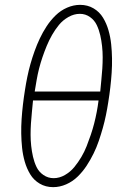

<svg xmlns="http://www.w3.org/2000/svg" viewBox="-20 -763 540 791"><path d="M199 8Q168 8 143.5 -6.5Q119 -21 104.5 -45Q90 -69 82 -97Q74 -125 71 -154Q68 -183 67.5 -212.5Q67 -242 69 -272Q71 -302 74.5 -332Q78 -362 83 -393Q87 -419 92.5 -446Q98 -473 105.5 -499.5Q113 -526 122.5 -552.5Q132 -579 144 -604.5Q156 -630 172 -654.5Q188 -679 209 -699.5Q230 -720 256.5 -731.5Q283 -743 310 -743Q341 -743 365.5 -728.5Q390 -714 404.5 -690Q419 -666 427 -638Q435 -610 438 -581Q441 -552 441.5 -522.5Q442 -493 440 -463Q438 -433 434.5 -403Q431 -373 426 -342Q422 -316 416.5 -289Q411 -262 403.5 -235.5Q396 -209 387 -182.5Q378 -156 365.5 -130.5Q353 -105 337 -80.5Q321 -56 300 -35.5Q279 -15 252.5 -3.5Q226 8 199 8ZM393 -386Q395 -409 397.5 -433Q400 -457 401.5 -480.5Q403 -504 403 -527Q403 -550 400.5 -573Q398 -596 393 -618Q388 -640 378.5 -660Q369 -680 350.5 -693Q332 -706 309 -706Q285 -706 262 -693Q239 -680 223 -660.5Q207 -641 194.5 -619Q182 -597 172.5 -574Q163 -551 155 -527.5Q147 -504 141 -480.5Q135 -457 131 -433.5Q127 -410 123 -386ZM201 -29Q225 -29 247.5 -42Q270 -55 286 -74.5Q302 -94 315 -116Q328 -138 337 -161Q346 -184 354 -207.5Q362 -231 368 -254.5Q374 -278 378.5 -301.5Q383 -325 386 -349H116Q114 -326 111.5 -302Q109 -278 107.5 -254.5Q106 -231 106 -208Q106 -185 108.5 -162Q111 -139 116 -117Q121 -95 130.5 -75Q140 -55 159 -42Q178 -29 201 -29Z"/></svg>

Font: Iosevka Curly Slab Extralight
Style: Italic
Weight: 200
Italic angle: -9°
Monospace: yes
Designer: Belleve Invis
Foundry: Belleve Invis
Version: Version 22.1.2; ttfautohint (v1.8.4)